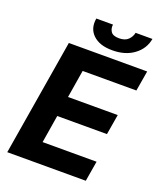

<svg xmlns="http://www.w3.org/2000/svg" viewBox="-164 -1024 956 1129"><g transform="rotate(20 314.5 -459.0)"><path d="M17.8 0 138.5 -727.3H628.6L607.2 -600.5H271L242.5 -427.2H553.6L532.3 -300.4H221.2L192.8 -126.8H530.5L509.2 0ZM241.1 -917.6H345.5Q341.6 -893.1 354.4 -873.6Q367.2 -854 405.9 -854Q443.5 -854 463.1 -873.6Q482.2 -892.8 486.9 -917.6H592.3Q581 -853.7 527.3 -813.9Q473.7 -774.1 392.8 -774.1Q351.9 -774.1 322.1 -783.9Q292.3 -793.7 271 -813.9Q230.1 -853.3 241.1 -917.6Z"/></g></svg>

Font: Inter P
Style: Bold Italic
Weight: 700
Italic angle: 9.39999°
Designer: Rasmus Andersson
Foundry: rsms
Version: Version 3.018;git-588b23468